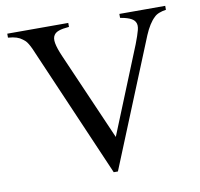

<svg xmlns="http://www.w3.org/2000/svg" viewBox="-77 -743 876 840"><g transform="rotate(-10 361.5 -323.0)"><path d="M710 -644.5Q692.9 -642.1 679.2 -636.7Q665.5 -631.3 657.2 -622.6Q631.8 -599.1 610.8 -549.3L380.4 15.6H361.8L114.7 -556.2Q106 -577.6 99.6 -589.6Q93.3 -601.6 88.4 -608.2Q83.5 -614.7 79.6 -617.9Q75.7 -621.1 71.3 -624.5Q60.1 -633.3 45.9 -637.9Q31.7 -642.6 8.3 -644.5V-662.1H279.3V-644.5Q250 -642.1 234.1 -636.5Q218.3 -630.9 211.9 -620.6Q203.1 -607.9 207.3 -584.7Q211.4 -561.5 228 -523.4L397.5 -134.8L553.7 -519.5Q567.9 -556.2 573.7 -578.6Q579.6 -601.1 571.8 -614.3Q569.3 -618.7 565.4 -622.6Q561.5 -626.5 554.4 -630.4Q547.4 -634.3 535.9 -637.9Q524.4 -641.6 506.3 -644.5V-662.1H710Z"/></g></svg>

Font: Doulos SIL Compact
Style: Regular
Weight: 400
Designer: Walt Agee, Victor Gaultney, Peter Martin, Debbi Hosken
Foundry: SIL International
Version: Version 4.110; 2011; Maintenance release ; LnSpcTght